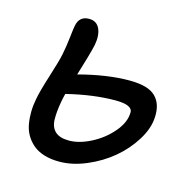

<svg xmlns="http://www.w3.org/2000/svg" viewBox="-83 -604 677 680"><g transform="rotate(15 256.0 -264.0)"><path d="M190.9 -5.9Q159.2 -5.9 134.5 -13.7Q109.9 -21.5 93.8 -35.4Q77.6 -49.3 67.1 -67.6Q56.6 -85.9 53 -108.2Q49.3 -130.4 49.8 -153.1Q50.3 -175.8 55.2 -200.2Q60.5 -229.5 80.1 -291Q99.6 -352.5 104 -375Q110.4 -406.2 114.3 -441.7Q118.2 -477.1 120.1 -484.9Q127 -522 163.1 -522Q190.9 -522 201.9 -498.3Q212.9 -474.6 206.1 -438Q197.3 -398.9 172.9 -320.8Q275.9 -348.1 357.9 -348.1Q426.3 -348.1 453.6 -321.3Q481 -294.4 478 -245.1Q476.1 -204.1 449 -160.4Q421.9 -116.7 381.6 -83Q341.3 -49.3 290 -27.6Q238.8 -5.9 190.9 -5.9ZM143.1 -211.9Q136.2 -173.3 137 -145.5Q137.7 -117.7 154.3 -102.3Q170.9 -86.9 205.1 -86.9Q242.2 -86.9 285.4 -109.1Q328.6 -131.3 359.1 -167.2Q389.6 -203.1 390.1 -238.8Q391.1 -252.4 375.7 -259.8Q360.4 -267.1 328.1 -267.1Q247.6 -267.1 149.9 -243.2Q147.9 -236.3 145.5 -224.4Q143.1 -212.4 143.1 -211.9Z"/></g></svg>

Font: Shantell Sans Bouncy
Style: Italic
Weight: 400
Italic angle: -11.31°
Designer: Stephen Nixon, Anya Danilova, Shantell Martin
Foundry: Arrow Type
Version: Version 1.006;[9816181b4]